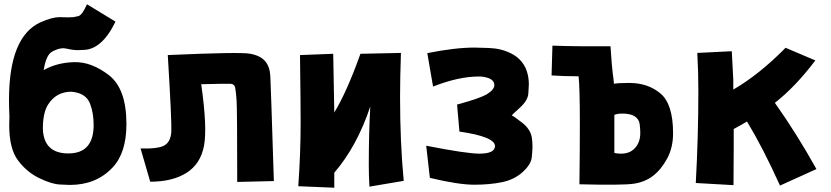

<svg xmlns="http://www.w3.org/2000/svg" viewBox="-20 -790 3876 896"><path d="M299 -74Q417 -74 417 -207Q417 -261 401 -304Q383 -356 313 -362Q243 -362 205 -303Q180 -265 180 -189Q184 -74 299 -74ZM306 73Q298 73 259 71Q220 69 162.5 41Q105 13 64 -41.5Q23 -96 23 -206L24 -246Q22 -287 22 -324Q22 -619 169 -686Q223 -710 258 -710L296 -709Q311 -709 323 -710Q329 -711 346 -715Q363 -719 386 -770L519 -689Q455 -557 367 -557L344 -556Q320 -556 291 -563L276 -565Q253 -565 224 -549.5Q195 -534 184 -463Q246 -498 326.5 -500Q407 -502 488.5 -439Q570 -376 570 -211Q570 -76 505 -8Q429 73 306 73Z M763 -533Q1098 -548 1146 -539.5Q1194 -531 1216.5 -505.5Q1239 -480 1241.5 -435.5Q1244 -391 1258 55L1087 59Q1087 -280 1084 -322Q1081 -364 1077.5 -381Q1074 -398 1056.5 -399Q1039 -400 919 -397Q948 -194 932 -109.5Q916 -25 850.5 16.5Q785 58 681 58L636 -97Q723 -95 750 -113Q777 -131 779.5 -175.5Q782 -220 763 -533Z M1540 -265Q1599 -362 1662 -539L1851 -543Q1847 -424 1847 -336Q1847 -126 1864 54L1704 81Q1701 27 1701 -20Q1701 -170 1708 -293Q1646 -107 1540 16V86L1372 79Q1383 -76 1383 -220Q1383 -301 1380 -533L1535 -539Q1539 -350 1540 -265Z M2193 72Q2119 72 1986 40L1969 -110Q2157 -73 2217 -73Q2289 -73 2290 -108Q2290 -152 2124 -176L2113 -302Q2216 -330 2250 -349Q2287 -371 2287 -393Q2287 -427 2223 -433H2215Q2120 -433 2001 -386L1974 -542Q2103 -568 2195 -568Q2206 -568 2262.5 -566Q2319 -564 2365.5 -540.5Q2412 -517 2433 -472Q2448 -438 2448 -396Q2448 -386 2445.5 -353Q2443 -320 2403.5 -285Q2364 -250 2369 -251Q2376 -249 2416 -218Q2456 -187 2462 -147Q2465 -126 2465 -105Q2465 -88 2461.5 -55.5Q2458 -23 2419.5 12.5Q2381 48 2323.5 60Q2266 72 2193 72Z M2847 -76Q2906 -65 2937 -93Q2968 -121 2968 -169Q2968 -189 2965 -211.5Q2962 -234 2942 -247Q2922 -260 2884 -260Q2862 -260 2847 -254Q2847 -209 2847 -76ZM2845 -399Q2864 -403 2916 -403Q3004 -403 3062.5 -353.5Q3121 -304 3121 -168Q3121 -101 3093 -49.5Q3065 2 3027 31Q2989 60 2936.5 67.5Q2884 75 2684 70Q2686 -93 2686 -209Q2686 -384 2680 -434Q2611 -434 2554 -438L2558 -577Q2665 -573 2829 -574Q2836 -469 2839.5 -447.5Q2843 -426 2845 -399Z M3404 -188V-107L3403 74L3227 64Q3239 -156 3239 -364Q3239 -459 3234 -543L3395 -551Q3398 -482 3402 -417V-372Q3523 -442 3646 -567L3785 -508Q3691 -384 3596 -310Q3697 -168 3790 -1L3620 76Q3540 -101 3466 -223Q3436 -205 3404 -188Z"/></svg>

Font: KN Bobohei
Style: Bold
Weight: 700
Designer: Kingnam Type Foundry
Version: Version 1.710;March 18, 2023